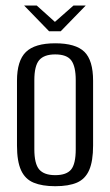

<svg xmlns="http://www.w3.org/2000/svg" viewBox="-20 -658 393 686"><path d="M177.3 7.3Q130.7 7.3 100.3 -5.3Q69.8 -17.8 55.2 -49.8Q40.7 -81.7 40.7 -138V-369.4Q40.7 -441.2 72.5 -472.2Q104.3 -503.3 177.3 -503.3Q250.4 -503.3 281.5 -472.9Q312.6 -442.6 312.6 -369.4V-138.2Q312.6 -82.5 298.7 -50.5Q284.8 -18.6 255.1 -5.6Q225.3 7.3 177.3 7.3ZM177.3 -32.2Q217.4 -32.2 234 -52.2Q250.6 -72.2 250.6 -124.8V-371.6Q250.6 -420.7 234.7 -442.1Q218.8 -463.6 177.3 -463.6Q137.6 -463.6 120.1 -443.2Q102.7 -422.8 102.7 -371.6V-124.8Q102.7 -72.9 120.1 -52.5Q137.6 -32.2 177.3 -32.2ZM155.3 -546.4 66.2 -638.2H111.3L176.2 -579.8L242.5 -638.2H286.3L197 -546.4Z"/></svg>

Font: Alumni Sans Thin
Style: Regular
Weight: 100
Designer: Robert E. Leuschke
Foundry: Robert E. Leuschke
Version: Version 1.018